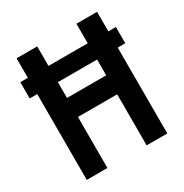

<svg xmlns="http://www.w3.org/2000/svg" viewBox="-161 -820 909 948"><g transform="rotate(-30 293.0 -346.5)"><path d="M20.5 -489.3H63.5V0H181.2V-291H404.8V0H522.5V-489.3H565.4V-582H522.5V-693.4H404.8V-582H181.2V-693.4H63.5V-582H20.5ZM181.2 -399.4V-489.3H404.8V-399.4Z"/></g></svg>

Font: Cascadia Mono SemiBold
Style: Regular
Weight: 600
Monospace: yes
Designer: Aaron Bell
Foundry: Saja Typeworks
Version: Version 2404.023